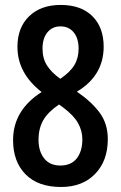

<svg xmlns="http://www.w3.org/2000/svg" viewBox="-20 -744 487 774"><path d="M224.6 -724.1Q306.6 -724.1 352.3 -679Q397.9 -633.8 397.9 -555.7Q397.9 -439 290 -374.5Q349.1 -334 381.8 -289.6Q414.6 -245.1 414.6 -183.1Q414.6 -95.7 363.5 -43Q312.5 9.8 226.1 9.8Q133.3 9.8 83 -41.3Q32.7 -92.3 32.7 -179.2Q32.7 -299.8 147.9 -373Q50.3 -448.7 50.3 -555.2Q50.3 -632.8 97.4 -678.5Q144.5 -724.1 224.6 -724.1ZM223.6 -637.7Q190.9 -637.7 171.1 -613.5Q151.4 -589.4 151.4 -547.9Q151.4 -508.8 169.4 -480.2Q187.5 -451.7 223.1 -426.3Q262.7 -453.1 279.8 -481.7Q296.9 -510.3 296.9 -547.9Q296.9 -589.4 277.1 -613.5Q257.3 -637.7 223.6 -637.7ZM135.3 -180.2Q135.3 -134.3 158 -105.5Q180.7 -76.7 223.1 -76.7Q267.1 -76.7 289.6 -105.7Q312 -134.8 312 -182.6Q312 -216.3 294.7 -247.6Q277.3 -278.8 234.9 -310.5L217.8 -322.8Q173.3 -292.5 154.3 -259.3Q135.3 -226.1 135.3 -180.2Z"/></svg>

Font: Open Sans Condensed SemiBold
Style: Regular
Weight: 600
Width: 3
Designer: Monotype Design Team
Foundry: Monotype Imaging Inc.
Version: Version 3.000; ttfautohint (v1.8.4)